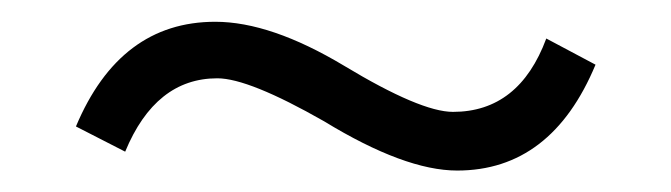

<svg xmlns="http://www.w3.org/2000/svg" viewBox="-20 -449 626 179"><path d="M406.2 -290Q357.4 -290 282.2 -335.9Q211.9 -376 182.6 -376Q125 -376 96.7 -307.6L50.8 -331.1Q91.8 -428.7 180.7 -428.7Q232.4 -428.7 300.8 -387.7Q372.1 -344.7 402.3 -344.7Q463.9 -344.7 489.3 -413.1L535.2 -388.7Q494.1 -290 406.2 -290Z"/></svg>

Font: Min Sans Light
Style: Regular
Weight: 300
Designer: Jinseong-Kim, NotoSansCJK, Nunito
Foundry: Jinseong-Kim
Version: Version 1.400;Glyphs 3.1.2 (3151)